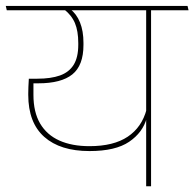

<svg xmlns="http://www.w3.org/2000/svg" viewBox="-37 -646 674 666"><path d="M487 -615H470V0H487ZM401 -610.5H617L613.5 -625.5H397.5ZM-17 -625.5 -13.5 -610.5H566L563 -625.5ZM206 -615H183.5Q211 -594 222.8 -566.2Q234.5 -538.5 234.5 -496.5V-490.5Q234.5 -447 218.5 -421.2Q202.5 -395.5 171 -384.2Q139.5 -373 92.5 -373H63.5L70 -357H96Q175.5 -357 214 -388Q252.5 -419 252.5 -490V-497.5Q252.5 -538.5 240.5 -568.2Q228.5 -598 206 -615ZM61 -321.5V-317Q61 -220.5 116.5 -171.2Q172 -122 273.5 -122Q363.5 -122 411 -154.2Q458.5 -186.5 472 -236.5H473.5L471.5 -266.5Q455 -204.5 406 -171.8Q357 -139 273.5 -139Q212.5 -139 169 -158.5Q125.5 -178 102.2 -217.5Q79 -257 79 -317V-366L63 -373Q62 -355.5 61.5 -343.8Q61 -332 61 -321.5Z"/></svg>

Font: Anek Devanagari Medium Thin
Style: Regular
Weight: 250
Version: Version 1.003